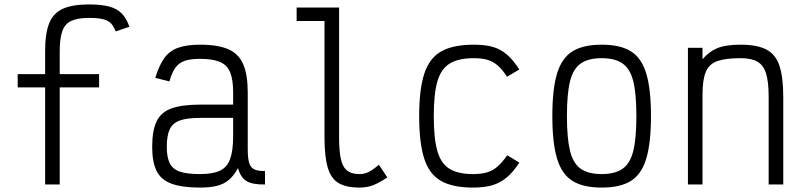

<svg xmlns="http://www.w3.org/2000/svg" viewBox="-20 -834 3640 868"><path d="M184 0V-439H60V-499H184V-603Q184 -683 202.5 -729Q221 -775 264.5 -794.5Q308 -814 382 -814Q438 -814 473.5 -804.5Q509 -795 530.5 -773Q552 -751 565 -713L503 -692Q494 -716 481 -729Q468 -742 445 -747.5Q422 -753 382 -753Q332 -753 303 -740Q274 -727 262 -694Q250 -661 250 -603V-499H428V-439H250V0Z M884 14Q803 14 755.5 -3.5Q708 -21 688 -61Q668 -101 668 -170Q668 -244 688 -285.5Q708 -327 755.5 -344Q803 -361 884 -361H1034V-416Q1034 -474 1020.5 -507Q1007 -540 974.5 -554Q942 -568 884 -568Q841 -568 815 -559Q789 -550 773 -528Q757 -506 746 -466L682 -482Q699 -538 722.5 -571Q746 -604 785 -618Q824 -632 884 -632Q966 -632 1013 -611Q1060 -590 1080 -542.5Q1100 -495 1100 -416V-160Q1100 -119 1106.5 -97.5Q1113 -76 1130.5 -68Q1148 -60 1178 -61V0Q1122 1 1095 -15Q1068 -31 1056 -74Q1038 -41 1015.5 -21.5Q993 -2 961.5 6Q930 14 884 14ZM884 -47Q942 -47 974.5 -62.5Q1007 -78 1020.5 -115.5Q1034 -153 1034 -219V-301H884Q826 -301 793.5 -289.5Q761 -278 747.5 -250Q734 -222 734 -170Q734 -123 747.5 -96Q761 -69 793.5 -58Q826 -47 884 -47Z M1605 14Q1545 14 1510.5 -6.5Q1476 -27 1461.5 -77Q1447 -127 1447 -212V-739H1321V-800H1513V-212Q1513 -149 1521.5 -113Q1530 -77 1550.5 -62Q1571 -47 1605 -47Q1627 -47 1645.5 -56Q1664 -65 1693 -89L1731 -32Q1692 -6 1665 4Q1638 14 1605 14Z M2118 14Q2026 14 1973 -16.5Q1920 -47 1897.5 -118Q1875 -189 1875 -309Q1875 -430 1898 -500.5Q1921 -571 1974.5 -601.5Q2028 -632 2122 -632Q2173 -632 2208 -622Q2243 -612 2271.5 -587.5Q2300 -563 2328 -520L2272 -487Q2251 -520 2230 -538Q2209 -556 2184 -563.5Q2159 -571 2122 -571Q2053 -571 2013.5 -547Q1974 -523 1957.5 -466.5Q1941 -410 1941 -309Q1941 -209 1957 -152Q1973 -95 2012 -71Q2051 -47 2118 -47Q2155 -47 2181 -54.5Q2207 -62 2228.5 -80.5Q2250 -99 2273 -132L2328 -99Q2300 -56 2270.5 -31.5Q2241 -7 2205.5 3.5Q2170 14 2118 14Z M2700 14Q2616 14 2567.5 -16.5Q2519 -47 2498 -118Q2477 -189 2477 -309Q2477 -430 2498 -500.5Q2519 -571 2567.5 -601.5Q2616 -632 2700 -632Q2785 -632 2833 -601.5Q2881 -571 2902 -500.5Q2923 -430 2923 -309Q2923 -189 2902 -118Q2881 -47 2833 -16.5Q2785 14 2700 14ZM2700 -47Q2760 -47 2794.5 -71Q2829 -95 2843 -152Q2857 -209 2857 -309Q2857 -410 2843 -466.5Q2829 -523 2794.5 -547Q2760 -571 2700 -571Q2640 -571 2605.5 -547Q2571 -523 2557 -466.5Q2543 -410 2543 -309Q2543 -209 2557 -152Q2571 -95 2605.5 -71Q2640 -47 2700 -47Z M3090 0V-618H3156V-566Q3184 -600 3222 -616Q3260 -632 3328 -632Q3402 -632 3444 -610.5Q3486 -589 3503.5 -537.5Q3521 -486 3521 -396V0H3455V-396Q3455 -463 3443.5 -501Q3432 -539 3404.5 -555Q3377 -571 3328 -571Q3261 -571 3223.5 -558Q3186 -545 3171 -509.5Q3156 -474 3156 -407V0Z"/></svg>

Font: Victor Mono Thin Light
Style: Regular
Weight: 300
Monospace: yes
Version: Version 1.561;gftools[0.9.30]